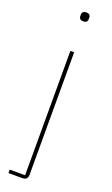

<svg xmlns="http://www.w3.org/2000/svg" viewBox="-176 -759 584 997"><g transform="rotate(20 115.5 -261.0)"><path d="M115.2 -672.9Q91.8 -672.9 91.8 -693.8V-701.2Q91.8 -722.2 115.2 -722.2Q138.2 -722.2 138.2 -701.2V-693.8Q138.2 -672.9 115.2 -672.9ZM20 200.2V181.2H105V-505.9H126V170.9Q126 200.2 97.2 200.2Z"/></g></svg>

Font: Anuphan Thin
Style: Regular
Weight: 250
Designer: Mike Abbink, Paul van der Laan, Pieter van Rosmalen, Mint Tantisuwanna
Foundry: Bold Monday; Cadson Demak
Version: Version 3.002;hotconv 1.0.109;makeotfexe 2.5.65596